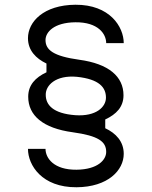

<svg xmlns="http://www.w3.org/2000/svg" viewBox="-20 -769 640 810"><path d="M172 -141H98C98 -72 157 22 303 21C436 20 502 -51 502 -120C502 -172 469 -207 424 -228V-265C471 -287 501 -318 501 -367C501 -446 439 -500 314 -517C206 -532 172 -558 172 -600C172 -633 207 -674 298 -675C394 -676 428 -626 428 -587H502C502 -656 443 -750 298 -749C164 -748 98 -677 98 -608C98 -556 132 -522 176 -501V-464C129 -442 99 -410 99 -361C99 -282 161 -228 287 -211C395 -196 428 -172 428 -128C428 -95 393 -54 303 -53C207 -52 172 -102 172 -141ZM173 -369C172 -408 214 -453 304 -445C399 -435 427 -400 427 -357C427 -318 386 -277 298 -283C203 -290 173 -327 173 -369Z"/></svg>

Font: Fliege Mono Light
Style: Regular
Weight: 300
Version: Version 0.020;Glyphs 3.3 (3306)